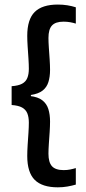

<svg xmlns="http://www.w3.org/2000/svg" viewBox="-20 -697 379 842"><path d="M312.5 -665V-593.5Q301.5 -597 288 -599.5Q274.5 -602 258.5 -602Q223.5 -602 208 -585.2Q192.5 -568.5 192.5 -530.5Q192.5 -513.5 194.2 -488Q196 -462.5 197.8 -436.2Q199.5 -410 199.5 -390.5Q199.5 -360 192.2 -337Q185 -314 166.8 -299.8Q148.5 -285.5 115.5 -280.5V-271L111.5 -276Q146.5 -272 165.5 -257.2Q184.5 -242.5 192 -218.8Q199.5 -195 199.5 -164Q199.5 -144.5 197.8 -118Q196 -91.5 194.2 -66Q192.5 -40.5 192.5 -23Q192.5 15 208 32Q223.5 49 259.5 49Q275 49 288.2 46.2Q301.5 43.5 312.5 40V112.5Q295.5 117.5 275.5 121Q255.5 124.5 233.5 124.5Q165 124.5 132.2 91.8Q99.5 59 99.5 -13Q99.5 -33.5 101.2 -60.8Q103 -88 104.8 -114.5Q106.5 -141 106.5 -159Q106.5 -183.5 99.8 -200Q93 -216.5 76.8 -225.5Q60.5 -234.5 31 -236.5V-319Q60.5 -321 76.8 -329.8Q93 -338.5 99.8 -355Q106.5 -371.5 106.5 -395.5Q106.5 -414 104.8 -440.2Q103 -466.5 101.2 -493.5Q99.5 -520.5 99.5 -540Q99.5 -612 132.2 -644.5Q165 -677 233.5 -677Q255.5 -677 275.5 -673.8Q295.5 -670.5 312.5 -665Z"/></svg>

Font: Anek Latin Medium Medium
Style: Regular
Weight: 500
Version: Version 1.003